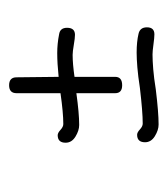

<svg xmlns="http://www.w3.org/2000/svg" viewBox="6 -424 360 411"><g transform="rotate(-90 185.5 -218.0)"><path d="M209 -136Q192 -136 192 -151V-234Q149 -228 124 -228Q112 -228 99 -236Q86 -244 86 -257Q86 -274 102 -274Q107 -274 113.5 -268Q120 -262 126 -262Q150 -262 192 -268V-362Q192 -378 209 -378Q226 -378 226 -362L227 -272Q256 -275 278 -275Q288 -275 298 -274Q308 -273 318 -271Q332 -269 332 -254Q332 -237 317 -237Q310 -237 295.5 -239.5Q281 -242 274 -242Q264 -242 252.5 -241Q241 -240 227 -238V-151Q227 -136 209 -136ZM125 -58Q113 -58 100 -66Q87 -74 87 -87Q87 -104 103 -104Q108 -104 114.5 -98Q121 -92 127 -92Q152 -92 203 -98Q229 -102 247.5 -103.5Q266 -105 279 -105Q302 -105 319 -101Q333 -98 333 -83Q333 -67 318 -67Q311 -67 296.5 -69Q282 -71 275 -71Q262 -71 243.5 -69.5Q225 -68 200 -64Q151 -58 125 -58Z"/></g></svg>

Font: Send Flowers
Style: Regular
Weight: 400
Designer: Robert E. Leuschke
Foundry: Robert E. Leuschke
Version: Version 1.010; ttfautohint (v1.8.4.7-5d5b)